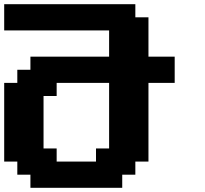

<svg xmlns="http://www.w3.org/2000/svg" viewBox="-20 -895 977 915"><path d="M125 0H562.5V-62.5H625V-125H687.5V-500H812.5V-625H687.5V-812.5H625V-875H0V-750H500V-625H125V-562.5H62.5V-500H0V-125H62.5V-62.5H125ZM437.5 -125H250V-187.5H187.5V-437.5H250V-500H500V-187.5H437.5Z"/></svg>

Font: Faithful 32x
Style: Semibold
Weight: 400
Foundry: Faithful Resource Pack
Version: Version 1.0; January 27, 2023